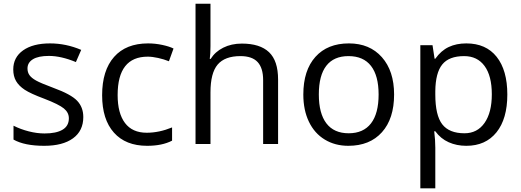

<svg xmlns="http://www.w3.org/2000/svg" viewBox="-20 -780 2824 1040"><path d="M431.2 -146Q431.2 -71.3 375.5 -30.8Q319.8 9.8 219.2 9.8Q112.8 9.8 53.2 -23.9V-99.1Q91.8 -79.6 136 -68.4Q180.2 -57.1 221.2 -57.1Q284.7 -57.1 318.8 -77.4Q353 -97.7 353 -139.2Q353 -170.4 325.9 -192.6Q298.8 -214.8 220.2 -245.1Q145.5 -272.9 114 -293.7Q82.5 -314.5 67.1 -340.8Q51.8 -367.2 51.8 -403.8Q51.8 -469.2 105 -507.1Q158.2 -544.9 251 -544.9Q337.4 -544.9 419.9 -509.8L391.1 -443.8Q310.5 -477.1 245.1 -477.1Q187.5 -477.1 158.2 -459Q128.9 -440.9 128.9 -409.2Q128.9 -387.7 139.9 -372.6Q150.9 -357.4 175.3 -343.8Q199.7 -330.1 269 -304.2Q364.3 -269.5 397.7 -234.4Q431.2 -199.2 431.2 -146Z M776.9 9.8Q660.6 9.8 596.9 -61.8Q533.2 -133.3 533.2 -264.2Q533.2 -398.4 597.9 -471.7Q662.6 -544.9 782.2 -544.9Q820.8 -544.9 859.4 -536.6Q897.9 -528.3 919.9 -517.1L895 -448.2Q868.2 -459 836.4 -466.1Q804.7 -473.1 780.3 -473.1Q617.2 -473.1 617.2 -265.1Q617.2 -166.5 657 -113.8Q696.8 -61 774.9 -61Q841.8 -61 912.1 -89.8V-18.1Q858.4 9.8 776.9 9.8Z M1405.3 0V-346.2Q1405.3 -411.6 1375.5 -443.8Q1345.7 -476.1 1282.2 -476.1Q1197.8 -476.1 1158.9 -430.2Q1120.1 -384.3 1120.1 -279.8V0H1039.1V-759.8H1120.1V-529.8Q1120.1 -488.3 1116.2 -460.9H1121.1Q1145 -499.5 1189.2 -521.7Q1233.4 -543.9 1290 -543.9Q1388.2 -543.9 1437.3 -497.3Q1486.3 -450.7 1486.3 -349.1V0Z M2114.7 -268.1Q2114.7 -137.2 2048.8 -63.7Q1982.9 9.8 1866.7 9.8Q1794.9 9.8 1739.3 -23.9Q1683.6 -57.6 1653.3 -120.6Q1623 -183.6 1623 -268.1Q1623 -398.9 1688.5 -471.9Q1753.9 -544.9 1870.1 -544.9Q1982.4 -544.9 2048.6 -470.2Q2114.7 -395.5 2114.7 -268.1ZM1707 -268.1Q1707 -165.5 1748 -111.8Q1789.1 -58.1 1868.7 -58.1Q1948.2 -58.1 1989.5 -111.6Q2030.8 -165 2030.8 -268.1Q2030.8 -370.1 1989.5 -423.1Q1948.2 -476.1 1867.7 -476.1Q1788.1 -476.1 1747.6 -423.8Q1707 -371.6 1707 -268.1Z M2505.9 9.8Q2453.6 9.8 2410.4 -9.5Q2367.2 -28.8 2337.9 -68.8H2332Q2337.9 -22 2337.9 20V240.2H2256.8V-535.2H2322.8L2334 -461.9H2337.9Q2369.1 -505.9 2410.6 -525.4Q2452.1 -544.9 2505.9 -544.9Q2612.3 -544.9 2670.2 -472.2Q2728 -399.4 2728 -268.1Q2728 -136.2 2669.2 -63.2Q2610.4 9.8 2505.9 9.8ZM2494.1 -476.1Q2412.1 -476.1 2375.5 -430.7Q2338.9 -385.3 2337.9 -286.1V-268.1Q2337.9 -155.3 2375.5 -106.7Q2413.1 -58.1 2496.1 -58.1Q2565.4 -58.1 2604.7 -114.3Q2644 -170.4 2644 -269Q2644 -369.1 2604.7 -422.6Q2565.4 -476.1 2494.1 -476.1Z"/></svg>

Font: CAA NEO Sans
Style: Regular
Weight: 400
Version: Version 1.10